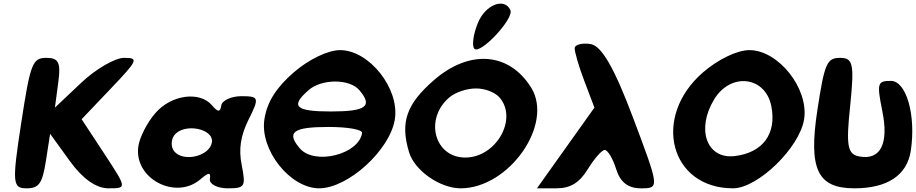

<svg xmlns="http://www.w3.org/2000/svg" viewBox="-20 -1072 4971 1042"><path d="M95 -404C45 -79 48 -50 124 -50C192 -50 210 -77 229 -198L252 -346L359 -198C428 -102 502 -50 568 -50C670 -50 669 -50 546 -238L423 -425L582 -592C729 -746 734 -758 653 -758C605 -758 500 -698 421 -623L278 -488L296 -623C311 -731 299 -758 232 -758C156 -758 145 -729 95 -404Z M823 -458C779 -408 738 -327 731 -279C704 -104 933 18 1069 -100C1113 -138 1125 -138 1119 -100C1115 -73 1160 -50 1214 -50C1309 -50 1315 -58 1292 -175C1274 -263 1286 -337 1330 -425C1389 -542 1385 -550 1290 -550C1236 -550 1185 -527 1181 -500C1175 -462 1163 -462 1131 -500C1064 -579 909 -558 823 -458ZM1130 -300C1119 -225 977 -190 926 -250C907 -273 907 -313 926 -338C977 -406 1141 -375 1130 -300Z M1574 -679C1478 -596 1429 -517 1415 -425C1389 -258 1555 -50 1712 -50C1869 -50 2097 -258 2123 -425C2149 -592 1983 -800 1826 -800C1760 -800 1656 -750 1574 -679ZM1930 -583C2005 -495 1967 -467 1775 -467C1583 -467 1554 -495 1655 -583C1726 -645 1877 -645 1930 -583ZM1945 -350C1927 -233 1686 -174 1607 -267C1532 -355 1571 -383 1763 -383C1867 -383 1948 -369 1945 -350Z M2336 -638C2185 -507 2151 -408 2200 -246C2230 -146 2368 -50 2480 -50C2742 -50 2986 -397 2863 -596C2744 -788 2529 -805 2336 -638ZM2692 -542C2791 -425 2672 -217 2505 -217C2338 -217 2282 -425 2417 -542C2450 -571 2513 -592 2563 -592C2613 -592 2667 -571 2692 -542ZM2573 -946C2549 -888 2540 -824 2554 -808C2584 -772 2771 -971 2750 -1017C2717 -1088 2613 -1046 2573 -946Z M3099 -812C3097 -794 3121 -712 3151 -633L3206 -488L2894 -50H3000C3075 -50 3125 -80 3170 -154C3206 -212 3246 -258 3262 -258C3278 -258 3306 -212 3324 -154C3346 -83 3389 -50 3458 -50C3560 -50 3559 -52 3415 -435C3313 -706 3244 -824 3185 -833C3140 -840 3101 -830 3099 -812Z M3795 -679C3516 -437 3616 -50 3958 -50C4093 -50 4320 -271 4344 -425C4370 -592 4204 -800 4047 -800C3981 -800 3877 -750 3795 -679ZM4166 -496C4196 -346 4120 -243 3967 -225C3815 -207 3757 -371 3856 -533C3946 -681 4134 -658 4166 -496Z M4416 -475C4367 -154 4416 -50 4617 -50C4796 -50 4903 -121 4923 -254C4952 -446 4899 -633 4815 -633C4742 -633 4738 -621 4768 -471C4805 -292 4759 -201 4643 -223C4579 -235 4571 -281 4594 -498C4617 -723 4610 -758 4540 -758C4467 -758 4455 -729 4416 -475Z"/></svg>

Font: Hussar Skorodowane
Style: Ky
Weight: 700
Foundry: Cannot Into Space Fonts
Version: Version 0.892